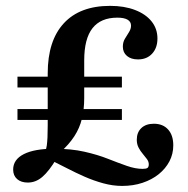

<svg xmlns="http://www.w3.org/2000/svg" viewBox="-20 -602 632 645"><path d="M130.6 -90.3Q135.5 -100.8 137.1 -112.5Q138.7 -124.2 139.5 -140.3Q140.3 -156.5 140.3 -180.6V-355.6Q140.3 -465.3 194.4 -523.8Q248.4 -582.3 350 -582.3Q397.6 -582.3 433.5 -568.5Q469.4 -554.8 489.1 -530.2Q508.9 -505.6 508.9 -472.6Q508.9 -441.1 491.1 -421.8Q473.4 -402.4 443.5 -402.4Q420.2 -402.4 406.5 -414.1Q392.7 -425.8 392.7 -445.2Q392.7 -460.5 399.6 -471.8Q406.5 -483.1 413.3 -494Q420.2 -504.8 420.2 -516.1Q420.2 -529 408.5 -535.9Q396.8 -542.7 374.2 -542.7Q318.5 -542.7 290.7 -507.3Q262.9 -471.8 262.9 -399.2V-272.6Q262.9 -234.7 255.2 -203.2Q247.6 -171.8 229.8 -144.4Q212.1 -116.9 182.3 -90.3ZM73.4 11.3Q50.8 11.3 37.5 -0.4Q24.2 -12.1 24.2 -32.3Q24.2 -66.1 60.1 -84.3Q96 -102.4 162.1 -102.4Q219.4 -102.4 263.7 -92.3Q308.1 -82.3 342.7 -68.5Q377.4 -54.8 406 -44.8Q434.7 -34.7 458.9 -34.7Q471 -34.7 475.4 -37.9Q479.8 -41.1 479.8 -50Q479.8 -58.9 473.8 -67.3Q467.7 -75.8 459.7 -85.1Q451.6 -94.4 445.6 -106Q439.5 -117.7 439.5 -132.3Q439.5 -157.3 454.8 -171.8Q470.2 -186.3 496.8 -186.3Q527.4 -186.3 544.8 -166.9Q562.1 -147.6 562.1 -113.7Q562.1 -84.7 549.2 -60.1Q536.3 -35.5 513.3 -16.9Q490.3 1.6 458.9 12.1Q427.4 22.6 390.3 22.6Q358.9 22.6 326.6 13.7Q294.4 4.8 264.1 -8.5Q233.9 -21.8 205.2 -36.7Q176.6 -51.6 151.6 -63.7L170.2 -69.4Q144.4 -26.6 122.2 -7.7Q100 11.3 73.4 11.3ZM38.7 -199.2V-235.5H389.5V-199.2ZM38.7 -308.1V-344.4H389.5V-308.1Z"/></svg>

Font: Playfair 9pt
Style: Bold
Weight: 700
Designer: Claus Eggers Sørensen
Foundry: Claus Eggers Sørensen
Version: Version 2.203